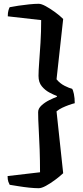

<svg xmlns="http://www.w3.org/2000/svg" viewBox="-20 -821 435 1012"><path d="M184 171Q162 171 133.5 168Q105 165 77.5 160.5Q50 156 31 153Q28 148 24 137Q20 126 20 107L191 87Q191 26 189 -33Q187 -92 184 -142.5Q181 -193 181 -230Q181 -249 199 -265.5Q217 -282 240.5 -293.5Q264 -305 280 -311V-315Q264 -321 241 -333Q218 -345 200.5 -366Q183 -387 183 -421Q183 -447 186.5 -493Q190 -539 193.5 -596Q197 -653 197 -715L21 -735Q21 -754 24.5 -766Q28 -778 31 -783Q50 -787 77.5 -791Q105 -795 133.5 -798Q162 -801 184 -801Q198 -801 221 -788.5Q244 -776 269.5 -757.5Q295 -739 313 -721L278 -403Q296 -381 321 -368.5Q346 -356 360 -353Q365 -347 369.5 -325.5Q374 -304 374 -277Q361 -274 343 -267.5Q325 -261 308 -253Q291 -245 278 -234L313 92Q295 109 270 127.5Q245 146 222 158.5Q199 171 184 171Z"/></svg>

Font: Texturina 12pt ExtraBold
Style: Regular
Weight: 800
Designer: Guillermo Torres Carreño
Foundry: Omnibus-Type
Version: Version 1.002